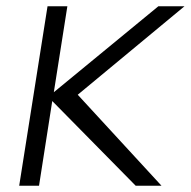

<svg xmlns="http://www.w3.org/2000/svg" viewBox="-20 -595 606 610"><path d="M41 -5H104L146 -274L411 -5H493L227 -294L566 -575H483L151 -302L194 -575H131Z"/></svg>

Font: Charger Sport
Style: LitObl
Weight: 300
Designer: Jasper
Foundry: Cannot Into Space Fonts
Version: Version 1.1